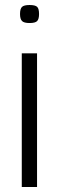

<svg xmlns="http://www.w3.org/2000/svg" viewBox="-20 -747 236 767"><path d="M98 -655Q76 -655 68 -663Q60 -671 60 -691Q60 -712 68 -719.5Q76 -727 98 -727Q121 -727 128.5 -719.5Q136 -712 136 -691Q136 -671 128.5 -663Q121 -655 98 -655ZM67 0V-534H128V0Z"/></svg>

Font: Georama ExtraCondensed Thin Light
Style: Regular
Weight: 300
Version: Version 1.001